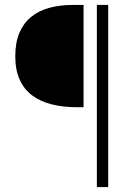

<svg xmlns="http://www.w3.org/2000/svg" viewBox="-20 -679 555 779"><path d="M373 80V-659H419V80ZM291 -244Q236 -244 190 -255.5Q144 -267 111 -291.5Q78 -316 60 -355.5Q42 -395 42 -451Q42 -507 59 -546.5Q76 -586 107 -611Q138 -636 181 -647.5Q224 -659 275 -659H319V-244Z"/></svg>

Font: Giro Light
Style: Regular
Weight: 300
Designer: Paul D. Hunt
Foundry: Adobe Systems Incorporated
Version: Version 1.000;PS 1.0;hotconv 1.0.88;makeotf.lib2.5.647800